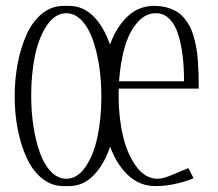

<svg xmlns="http://www.w3.org/2000/svg" viewBox="-20 -626 740 652"><path d="M195.3 -606H214.4Q262.2 -606 297.4 -570.6Q332.5 -535.2 353.5 -474.6Q376 -535.6 413.8 -570.8Q451.7 -606 502.9 -606Q526.4 -606 545.7 -600.8Q564.9 -595.7 579.6 -586.9Q594.2 -578.1 605.7 -564.2Q617.2 -550.3 625 -535.4Q632.8 -520.5 638.4 -499.8Q644 -479 647.2 -460.7Q650.4 -442.4 652.1 -417.2Q653.8 -392.1 654.3 -372.1Q654.8 -352.1 654.8 -325.2H383.3Q382.8 -317.4 382.8 -300.8Q382.8 -228 397.5 -165Q412.1 -102.1 442.9 -60.5Q473.6 -19 514.6 -19Q534.2 -19 565.9 -32.7L619.6 -55.2L637.2 -21Q618.2 -11.7 581.5 -2.9Q544.9 5.9 507.8 5.9Q455.1 5.9 416 -30Q377 -65.9 354 -127.9Q333 -66.4 297.6 -30.3Q262.2 5.9 214.4 5.9H195.3Q155.3 5.9 123 -20Q90.8 -45.9 70.8 -89.4Q50.8 -132.8 40.3 -186.5Q29.8 -240.2 29.8 -298.8Q29.8 -357.4 40.3 -411.6Q50.8 -465.8 70.8 -509.8Q90.8 -553.7 123 -579.8Q155.3 -606 195.3 -606ZM205.1 -581.1Q167 -581.1 139.2 -539.6Q111.3 -498 98.6 -436Q85.9 -374 85.9 -301.3Q85.9 -247.1 93.5 -197.3Q101.1 -147.5 115.5 -107.4Q129.9 -67.4 153.1 -43.2Q176.3 -19 205.1 -19Q243.2 -19 271 -60.3Q298.8 -101.6 311.5 -163.6Q324.2 -225.6 324.2 -298.3Q324.2 -352.5 316.7 -402.3Q309.1 -452.1 294.7 -492.4Q280.3 -532.7 257.1 -556.9Q233.9 -581.1 205.1 -581.1ZM605 -350.1Q605 -397.9 600.1 -437.5Q595.2 -477.1 584.7 -510.3Q574.2 -543.5 554.9 -562.3Q535.6 -581.1 509.3 -581.1Q472.7 -581.1 445.1 -548.1Q417.5 -515.1 403.1 -464.4Q388.7 -413.6 384.3 -350.1Z"/></svg>

Font: Reswysokr
Style: Regular
Weight: 500
Version: Version 0.984